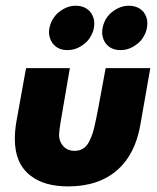

<svg xmlns="http://www.w3.org/2000/svg" viewBox="-20 -654 562 686"><path d="M224 12Q137.5 12 89 -26.5Q33 -69.5 33 -157.5Q33 -186.5 38.5 -219L73 -410.5H229.5L196 -214.5Q192 -189.5 191 -173Q191 -161 194.5 -151Q209 -115 246.5 -115Q285 -115 301.5 -154.5Q312 -175.5 319 -209Q325.5 -234.5 357.5 -410.5H517Q499.5 -309 481.2 -206.5Q463 -104 401 -48Q333.5 12 224 12ZM221 -475Q192 -475 174.5 -492Q157 -509 155 -537Q155 -556 162.8 -574Q170.5 -592 183.8 -604.8Q197 -617.5 214 -625.5Q231 -633.5 250.5 -633.5Q284 -633.5 303 -611Q316.5 -593.5 317 -571Q317 -545.5 304 -524Q296 -509 282.5 -498.5Q254.5 -475 221 -475ZM410.5 -475Q381.5 -475 364 -492Q346.5 -509 345 -537Q345 -556 352.5 -574Q360 -592 373.2 -604.8Q386.5 -617.5 403.8 -625.5Q421 -633.5 440 -633.5Q473.5 -633.5 493 -611Q506.5 -593.5 506.5 -571Q506.5 -545.5 493.5 -524Q485.5 -509 472 -498.5Q444 -475 410.5 -475Z"/></svg>

Font: Lucymar Sans ExtraBold
Style: Italic
Weight: 800
Italic angle: -10°
Foundry: The League of Moveable Type (original font) / Main changes by Cristiano Sobral with portions from Mirco Monsees
Version: Version 2.00;August 30, 2020;FontCreator 13.0.0.2681 64-bit